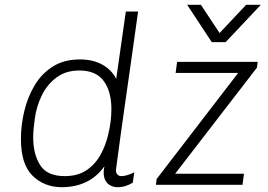

<svg xmlns="http://www.w3.org/2000/svg" viewBox="-20 -768 1115 798"><path d="M237 10Q164 10 115.5 -37.5Q67 -85 67 -190Q67 -248 81 -306.5Q95 -365 124 -413.5Q153 -462 199.5 -491.5Q246 -521 312 -521Q366 -521 405 -499.5Q444 -478 463 -440L503 -720H554Q554 -720 549 -685Q544 -650 536 -592Q528 -534 518 -464.5Q508 -395 498 -325Q488 -255 480 -196Q472 -137 467 -100.5Q462 -64 462 -61Q462 -48 468.5 -42Q475 -36 485 -36Q496 -36 510.5 -40.5Q525 -45 538 -52L532 -9Q518 0 502 5Q486 10 469 10Q449 10 434 0Q419 -10 413.5 -29.5Q408 -49 414 -77Q383 -33 338 -11.5Q293 10 237 10ZM249 -36Q302 -36 338 -59.5Q374 -83 396.5 -122.5Q419 -162 430 -210Q437 -239 440 -265Q443 -291 443 -315Q443 -388 411 -431.5Q379 -475 310 -475Q254 -475 215.5 -446.5Q177 -418 154.5 -373Q132 -328 125 -277Q122 -256 120 -236Q118 -216 118 -197Q118 -127 147 -81.5Q176 -36 249 -36ZM628 0 631 -24 970 -465H710L716 -511H1051L1048 -487L708 -46H994L988 0ZM1064 -748 918 -593H860L758 -748H815L905 -612H875L1003 -748Z"/></svg>

Font: Chivo Medium Thin
Style: Italic
Weight: 250
Italic angle: -8.05°
Version: Version 2.002